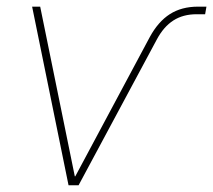

<svg xmlns="http://www.w3.org/2000/svg" viewBox="-20 -549 632 569"><path d="M183.1 0 75.2 -529.3H99.1L201.7 -26.4H203.1L423.8 -439Q448.7 -484.9 483.4 -507.1Q518.1 -529.3 566.9 -529.3H591.8L587.9 -506.8H562.5Q522.5 -506.8 493.7 -488.3Q464.8 -469.7 444.8 -432.1L212.9 0Z"/></svg>

Font: Inter 24pt Thin
Style: Italic
Weight: 250
Italic angle: -9.3988°
Version: Version 4.001;git-66647c0bb